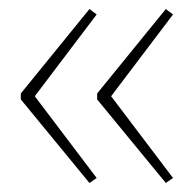

<svg xmlns="http://www.w3.org/2000/svg" viewBox="-20 -492 429 425"><path d="M26 -285V-272L178 -87L194 -98L57 -279L194 -460L178 -472ZM195 -285V-272L347 -87L363 -98L226 -279L363 -460L347 -472Z"/></svg>

Font: Noto Sans Ethiopic Thin
Style: Regular
Weight: 100
Designer: Monotype Design Team
Foundry: Monotype Imaging Inc.
Version: Version 2.102